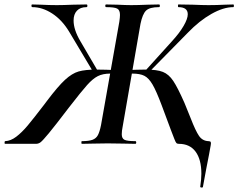

<svg xmlns="http://www.w3.org/2000/svg" viewBox="-55 -645 1069 861"><path d="M312 -12Q343 -12 359.5 -18Q376 -24 384 -39Q392 -54 398 -84L480 -547Q483 -567 483 -578Q483 -600 470.5 -606.5Q458 -613 421 -613Q417 -613 417 -619Q417 -625 421 -625L471 -624Q511 -622 533 -622Q563 -622 609 -624L658 -625Q662 -625 662 -619Q662 -613 658 -613Q616 -613 600 -597.5Q584 -582 575 -538L495 -77Q491 -58 491 -43Q491 -24 503.5 -18Q516 -12 552 -12Q556 -12 556 -6Q556 0 552 0Q518 0 500 -1L428 -2L362 -1Q344 0 312 0Q310 0 310 -6Q310 -12 312 -12ZM-32 -12Q-7 -13 18 -32Q43 -51 69 -82Q95 -113 144 -177L156 -193Q205 -258 236.5 -287Q268 -316 297.5 -324.5Q327 -333 378 -333Q416 -333 477 -330L475 -312Q467 -313 458 -314Q449 -315 440 -315Q406 -315 383.5 -303.5Q361 -292 335.5 -263.5Q310 -235 255 -164Q191 -80 164 -47.5Q137 -15 127.5 -7.5Q118 0 106 0H-32Q-35 0 -34.5 -6Q-34 -12 -32 -12ZM90 -613Q86 -613 86 -619Q86 -625 89 -625L128 -624Q166 -622 200 -622Q227 -622 275 -624L333 -625Q337 -625 337 -619Q337 -613 333 -613Q305 -613 290 -597Q275 -581 275 -553Q275 -512 305 -461L384 -326L366 -317L255 -503Q223 -556 179 -584.5Q135 -613 90 -613ZM843 192Q848 157 848 134Q848 70 822 35Q796 0 747 0Q740 0 736.5 -3Q733 -6 727 -21.5Q721 -37 711 -63L670 -173Q646 -237 629 -266Q612 -295 592.5 -305Q573 -315 538 -315Q527 -315 518.5 -314Q510 -313 502 -312V-330Q564 -333 599 -333Q649 -333 675.5 -322.5Q702 -312 722 -282Q742 -252 772 -184L800 -115Q822 -58 837.5 -35.5Q853 -13 880 -12Q888 -12 890 -8Q892 -4 890 6Q885 35 882 50Q872 99 855 193Q854 197 848 196Q842 195 843 192ZM595 -326 717 -461Q750 -497 768.5 -529Q787 -561 787 -581Q787 -613 745 -613Q743 -613 743 -619Q743 -625 745 -625L808 -624Q854 -622 880 -622Q916 -622 954 -624L991 -625Q994 -625 994 -619Q994 -613 991 -613Q947 -613 893 -582.5Q839 -552 787 -498L609 -317Z"/></svg>

Font: Cormorant Infant
Style: Bold Italic
Weight: 700
Italic angle: -10°
Designer: Christian Thalmann (Catharsis Fonts)
Foundry: Catharsis Fonts
Version: Version 4.000